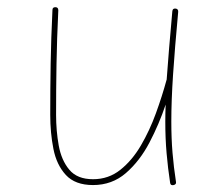

<svg xmlns="http://www.w3.org/2000/svg" viewBox="-20 -517 629 545"><path d="M485.8 -483.4Q476.1 -378.9 471.2 -304.7Q466.3 -230.5 466.3 -172.4Q466.3 -124 469.7 -83.3Q473.1 -42.5 479.5 -1Q481 6.3 473.1 8.3Q463.9 10.3 462.9 2Q456.5 -40 452.9 -81.8Q449.2 -123.5 449.2 -172.4Q449.2 -195.3 450.2 -220.2Q431.6 -164.6 404.1 -112.1Q376.5 -59.6 337.2 -25.6Q297.9 8.3 244.1 8.3Q193.4 8.3 167 -20.3Q140.6 -48.8 131.6 -94.5Q122.6 -140.1 122.6 -190.9Q122.6 -265.1 123.8 -336.4Q125 -407.7 128.9 -488.8Q128.9 -496.6 137.2 -496.6Q145.5 -496.6 145.5 -487.8Q141.6 -406.7 140.4 -335.9Q139.2 -265.1 139.2 -190.9Q139.2 -146 146.7 -104Q154.3 -62 176.8 -35.2Q199.2 -8.3 244.1 -8.3Q288.1 -8.3 321.5 -34.9Q355 -61.5 379.9 -104Q404.8 -146.5 422.6 -195.6Q440.4 -244.6 452.6 -289.6L453.1 -291Q456.1 -332 460 -380.1Q463.9 -428.2 469.2 -485.4Q470.2 -493.7 478.5 -492.7Q486.3 -491.7 485.8 -483.4Z"/></svg>

Font: Mikhak-FD Thin
Style: Regular
Weight: 100
Designer: Amin Abedi
Version: Version 3.2